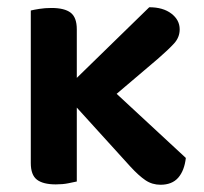

<svg xmlns="http://www.w3.org/2000/svg" viewBox="-20 -502 562 530"><path d="M192 -287 392 -482Q430 -482 453 -464.5Q476 -447 476 -421Q476 -399 460.5 -382Q445 -365 415 -339L302 -243L493 -66Q489 -31 472 -11.5Q455 8 423 8Q400 8 381.5 -4.5Q363 -17 340 -42L192 -205V-1Q183 1 168 4Q153 7 134 7Q99 7 82 -6Q65 -19 65 -52V-473Q73 -475 88.5 -477.5Q104 -480 122 -480Q158 -480 175 -467Q192 -454 192 -421Z"/></svg>

Font: Baloo Bhaina 2 SemiBold
Style: Regular
Weight: 600
Designer: Yesha Goshar, Manish Minz, Shuchita Grover and Ek Type
Foundry: Ek Type
Version: Version 1.640;hotconv 1.0.111;makeotfexe 2.5.65597; ttfautoh